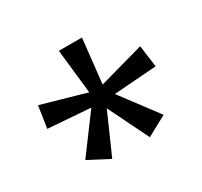

<svg xmlns="http://www.w3.org/2000/svg" viewBox="-103 -895 757 721"><g transform="rotate(-30 275.0 -534.0)"><path d="M105 -355 223.1 -514.2 40 -527.8 54.2 -622.1 245.1 -567.9 224.1 -759.8H324.2L303.2 -567.9L497.1 -622.1L509.8 -527.8L325.2 -514.2L444.8 -355L357.9 -308.1L272 -482.9L194.8 -308.1Z"/></g></svg>

Font: Noto Sans Kufi Arabic
Style: Regular
Weight: 400
Designer: Monotype Design team
Foundry: Monotype Imaging Inc.
Version: Version 1.02